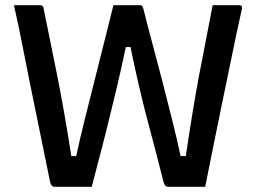

<svg xmlns="http://www.w3.org/2000/svg" viewBox="-20 -720 990 743"><path d="M34 -700H136Q147 -700 149 -686Q170 -583 199 -439.5Q228 -296 256 -116H275Q288 -178 306.5 -252Q325 -326 345 -405Q365 -484 384 -560Q403 -636 419 -700H522Q531 -700 534 -689Q550 -625 570 -550.5Q590 -476 610 -399Q630 -322 648 -249Q666 -176 679 -116H699Q713 -210 725.5 -286Q738 -362 750.5 -428.5Q763 -495 776 -560.5Q789 -626 803 -700H905Q919 -700 916 -685Q907 -646 894.5 -586.5Q882 -527 867 -453.5Q852 -380 835.5 -301Q819 -222 803.5 -144Q788 -66 774 3H632Q618 3 613 -15Q588 -115 552.5 -248Q517 -381 485 -538H467Q450 -457 430.5 -375Q411 -293 392.5 -219Q374 -145 358.5 -87.5Q343 -30 335 3H192Q178 3 174 -15Q158 -96 137.5 -194Q117 -292 96 -397Q75 -502 55 -603Q51 -623 45 -649.5Q39 -676 34 -700Z"/></svg>

Font: Recursive Sn Lnr St Med
Style: Regular
Weight: 500
Version: Version 1.085;hotconv 1.1.0;makeotfexe 2.6.0; ttfautohint (v